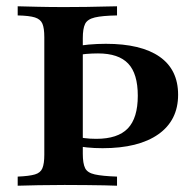

<svg xmlns="http://www.w3.org/2000/svg" viewBox="-20 -591 612 611"><path d="M36.3 0V-29Q73.4 -30.6 91.1 -35.9Q108.9 -41.1 114.9 -55.6Q121 -70.2 121 -98.4V-472.6Q121 -501.6 114.9 -515.7Q108.9 -529.8 91.1 -535.5Q73.4 -541.1 36.3 -541.9V-571Q64.5 -570.2 101.6 -569.4Q138.7 -568.5 185.5 -568.5Q222.6 -568.5 254.8 -569Q287.1 -569.4 312.1 -570.2Q337.1 -571 352.4 -571V-541.9Q305.6 -541.1 281.9 -535.5Q258.1 -529.8 250.8 -514.9Q243.5 -500 243.5 -469.4V-101.6Q243.5 -71 250.8 -56Q258.1 -41.1 281.9 -35.9Q305.6 -30.6 352.4 -29V0Q337.1 -0.8 312.1 -1.2Q287.1 -1.6 254.8 -2Q222.6 -2.4 185.5 -2.4Q138.7 -2.4 101.6 -1.6Q64.5 -0.8 36.3 0ZM306.5 -119.4Q279.8 -119.4 256.9 -121.8Q233.9 -124.2 215.3 -128.2V-157.3Q230.6 -154 248 -151.6Q265.3 -149.2 286.3 -149.2Q354.8 -149.2 386.7 -182.3Q418.5 -215.3 418.5 -286.3Q418.5 -356.5 387.9 -388.7Q357.3 -421 291.9 -421Q273.4 -421 254 -419.4Q234.7 -417.7 220.2 -413.7V-442.7Q235.5 -446.8 262.5 -449.2Q289.5 -451.6 316.9 -451.6Q429 -451.6 487.9 -410.5Q546.8 -369.4 546.8 -289.5Q546.8 -208.1 483.9 -163.7Q421 -119.4 306.5 -119.4Z"/></svg>

Font: Playfair
Style: Bold
Weight: 700
Designer: Claus Eggers Sørensen
Foundry: Claus Eggers Sørensen
Version: Version 2.001;gftools[0.9.30]